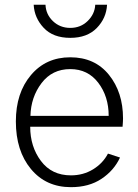

<svg xmlns="http://www.w3.org/2000/svg" viewBox="-20 -772 583 810"><path d="M46.9 -259.8Q46.9 -379.9 110.4 -455.1Q173.8 -530.3 276.4 -530.3Q379.9 -530.3 439.5 -456.5Q499 -382.8 499 -272.5Q499 -260.7 497.1 -237.3H107.4Q107.4 -153.3 152.8 -92.8Q198.2 -32.2 279.3 -32.2Q331.1 -32.2 372.6 -57.6Q414.1 -83 435.5 -124L486.3 -107.4Q460.9 -52.7 408.2 -17.6Q355.5 17.6 279.3 17.6Q173.8 17.6 110.4 -59.1Q46.9 -135.7 46.9 -259.8ZM108.4 -283.2H438.5Q438.5 -365.2 394.5 -422.9Q350.6 -480.5 276.4 -480.5Q200.2 -480.5 155.3 -421.4Q110.4 -362.3 108.4 -283.2ZM122.1 -752H171.9Q173.8 -710.9 203.6 -682.6Q233.4 -654.3 276.4 -654.3Q320.3 -654.3 350.1 -683.6Q379.9 -712.9 381.8 -752H431.6Q428.7 -695.3 388.2 -653.8Q347.7 -612.3 276.4 -612.3Q204.1 -612.3 164.6 -654.3Q125 -696.3 122.1 -752Z"/></svg>

Font: Gothic A1 Light
Style: Regular
Weight: 300
Version: Version 2.50